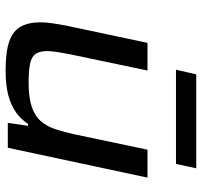

<svg xmlns="http://www.w3.org/2000/svg" viewBox="-38 -690 736 701"><g transform="rotate(90 330.5 -340.0)"><path d="M238 8Q169 8 131 -5.5Q93 -19 77.5 -47.5Q62 -76 62 -119Q62 -138 65.5 -162.5Q69 -187 74 -213L137 -510H238L178 -224Q175 -208 171 -184Q167 -160 167 -145Q167 -115 178 -100.5Q189 -86 214.5 -81Q240 -76 283 -76Q338 -76 372 -88Q406 -100 424.5 -122.5Q443 -145 453 -176Q463 -207 471 -244L527 -510H629L520 0H429L440 -74H433Q417 -49 391.5 -30.5Q366 -12 329 -2Q292 8 238 8ZM235 -614 252 -688H595L579 -614Z"/></g></svg>

Font: Saira Expanded Medium
Style: Italic
Weight: 500
Width: 7
Italic angle: -12°
Designer: Hector Gatti with collaboration of the Omnibus-Type team
Foundry: Omnibus-Type
Version: Version 1.101